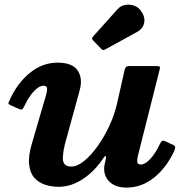

<svg xmlns="http://www.w3.org/2000/svg" viewBox="-20 -812 824 849"><path d="M602.5 -765Q623 -737 617.5 -711Q612 -685 586.5 -671L445.5 -593.5Q435.5 -587.5 428 -595.5L391.5 -633.5Q383 -642.5 391.5 -650.5L499 -770.5Q512.5 -786 532.5 -790Q552.5 -794 571.8 -787.5Q591 -781 602.5 -765ZM24 -372.5Q57 -444.5 112.2 -489.8Q167.5 -535 234.5 -535Q300 -535 323.5 -500.2Q347 -465.5 332 -411.5L274 -200Q257.5 -144.5 258 -110Q258.5 -75.5 296 -75.5Q321.5 -75.5 351.5 -99.8Q381.5 -124 410.8 -164.5Q440 -205 463 -254.5Q486 -304 497.5 -354L530.5 -500.5Q533 -509.5 536.5 -514.8Q540 -520 552.5 -520H667Q681.5 -520 685.2 -518Q689 -516 686 -504.5L589 -120Q586 -108 587 -96.2Q588 -84.5 602.5 -84.5Q621.5 -84.5 644 -108.5Q666.5 -132.5 685.5 -172.5Q691 -183.5 695 -187.8Q699 -192 711.5 -187L738.5 -174.5Q752.5 -169 754.2 -163Q756 -157 750.5 -144.5Q716 -70.5 661.2 -26.5Q606.5 17.5 539 17.5Q489.5 17.5 462.8 -9.8Q436 -37 441.5 -80L448.5 -112.5Q450 -121.5 446.5 -121.8Q443 -122 438 -114Q398 -54 346 -20Q294 14 240 14Q208.5 14 180 5Q151.5 -4 132.2 -25.5Q113 -47 108.8 -84.5Q104.5 -122 121.5 -179L184.5 -394.5Q188.5 -407.5 188.2 -420.2Q188 -433 172.5 -433Q153.5 -433 130.8 -409.5Q108 -386 88 -343.5Q82 -331.5 78.8 -328.5Q75.5 -325.5 62.5 -331L28.5 -346Q16 -351.5 17.2 -356.2Q18.5 -361 24 -372.5Z"/></svg>

Font: Besley*
Style: Bold Italic
Weight: 700
Italic angle: -13°
Designer: Owen Earl
Foundry: indestructible type*
Version: Version 2.000; ttfautohint (v1.8.3)